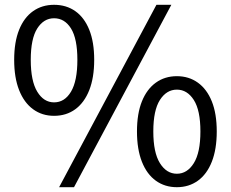

<svg xmlns="http://www.w3.org/2000/svg" viewBox="-20 -766 961 799"><path d="M205 -284Q155 -284 117.5 -311.5Q80 -339 59.5 -391Q39 -443 39 -517Q39 -591 59.5 -642Q80 -693 117.5 -719.5Q155 -746 205 -746Q256 -746 293.5 -719.5Q331 -693 351.5 -642Q372 -591 372 -517Q372 -443 351.5 -391Q331 -339 293.5 -311.5Q256 -284 205 -284ZM205 -340Q249 -340 275.5 -384.5Q302 -429 302 -517Q302 -605 275.5 -647.5Q249 -690 205 -690Q162 -690 135 -647.5Q108 -605 108 -517Q108 -429 135 -384.5Q162 -340 205 -340ZM226 13 631 -746H693L288 13ZM716 13Q666 13 628.5 -14Q591 -41 570.5 -93Q550 -145 550 -219Q550 -293 570.5 -344Q591 -395 628.5 -422Q666 -449 716 -449Q766 -449 803.5 -422Q841 -395 861.5 -344Q882 -293 882 -219Q882 -145 861.5 -93Q841 -41 803.5 -14Q766 13 716 13ZM716 -43Q759 -43 786.5 -87Q814 -131 814 -219Q814 -307 786.5 -350Q759 -393 716 -393Q673 -393 645.5 -350Q618 -307 618 -219Q618 -131 645.5 -87Q673 -43 716 -43Z"/></svg>

Font: Noto Sans KR Thin
Style: Regular
Weight: 400
Version: Version 2.004-H2;hotconv 1.0.118;makeotfexe 2.5.65603